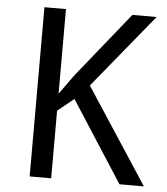

<svg xmlns="http://www.w3.org/2000/svg" viewBox="-52 -760 703 807"><g transform="rotate(5 300.0 -357.0)"><path d="M585 0H481.9L262.2 -340.8L193.8 -285.2V0H103V-713.9H193.8V-356.9L252.9 -439L474.1 -713.9H576.2L321.8 -402.8Z"/></g></svg>

Font: TypoPRO Noto Mono
Style: Regular
Weight: 400
Designer: Monotype Design Team
Foundry: Monotype Imaging Inc.
Version: Version 1.00